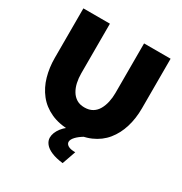

<svg xmlns="http://www.w3.org/2000/svg" viewBox="-207 -862 1158 1222"><g transform="rotate(30 371.5 -250.5)"><path d="M371 6Q286 6 225 -22Q164 -50 125.5 -99Q87 -148 69 -211.5Q51 -275 51 -345V-710H246V-345Q246 -310 253 -278Q260 -246 275 -221Q290 -196 313.5 -181.5Q337 -167 371 -167Q406 -167 430 -181.5Q454 -196 468.5 -221.5Q483 -247 490 -279Q497 -311 497 -345V-710H692V-345Q692 -271 672.5 -207Q653 -143 614 -95Q575 -47 514.5 -20.5Q454 6 371 6ZM277 109Q277 73 305.5 35.5Q334 -2 390 -30H453L466 -6Q432 14 413 34.5Q394 55 394 72Q394 88 411 98.5Q428 109 464 109L429 209Q378 203 344 188.5Q310 174 293.5 153Q277 132 277 109Z"/></g></svg>

Font: Raleway Thin Black
Style: Regular
Weight: 900
Version: Version 4.026